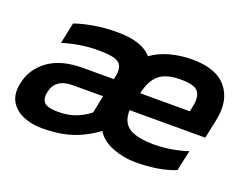

<svg xmlns="http://www.w3.org/2000/svg" viewBox="-84 -646 1049 817"><g transform="rotate(20 441.0 -237.0)"><path d="M159 10Q113 10 75 -6.5Q37 -23 18.5 -55.5Q0 -88 10 -137Q24 -207 82.5 -249Q141 -291 238 -291H378L381 -304Q390 -348 369.5 -366Q349 -384 275 -384Q194 -384 114 -359L134 -454Q170 -467 219 -475.5Q268 -484 324 -484Q438 -484 481 -432Q516 -458 564 -471Q612 -484 664 -484Q774 -484 820.5 -426.5Q867 -369 847 -276L829 -190H486Q485 -133 521.5 -110.5Q558 -88 634 -88Q672 -88 713 -95Q754 -102 785 -113L765 -20Q729 -5 683 2.5Q637 10 585 10Q531 10 480.5 -9.5Q430 -29 408 -67Q373 -42 337.5 -25Q302 -8 259.5 1Q217 10 159 10ZM504 -273H729L734 -299Q743 -340 727.5 -363.5Q712 -387 648 -387Q581 -387 549 -360Q517 -333 504 -273ZM203 -79Q248 -79 282.5 -92.5Q317 -106 344 -128L360 -207H223Q144 -207 131 -142Q124 -112 138.5 -95.5Q153 -79 203 -79Z"/></g></svg>

Font: Kanit Medium
Style: Italic
Weight: 500
Italic angle: -12°
Designer: Katatrad Team
Foundry: CadsonDemak
Version: Version 2.000; ttfautohint (v1.8.3)